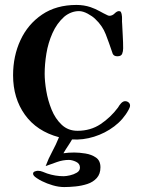

<svg xmlns="http://www.w3.org/2000/svg" viewBox="-20 -563 580 778"><path d="M507 -135Q507 -143 501 -148Q495 -153 487 -153Q479 -153 471 -145Q467 -141 464 -136.5Q461 -132 458 -127Q428 -87 387.5 -60Q347 -33 294 -33Q256 -33 230 -57.5Q204 -82 189 -119Q174 -156 167.5 -195Q161 -234 161 -264Q161 -303 168 -346Q175 -389 192.5 -428.5Q210 -468 240 -495Q253 -506 268.5 -512Q284 -518 300 -518Q316 -518 335.5 -507.5Q355 -497 366 -486Q395 -459 408.5 -424Q422 -389 434 -353Q436 -344 441 -339.5Q446 -335 456 -335Q471 -335 475 -345Q479 -355 479 -367Q479 -392 477.5 -416.5Q476 -441 475 -466Q474 -476 474.5 -485.5Q475 -495 473 -505Q472 -510 470 -514Q468 -518 462 -518Q454 -518 444.5 -508.5Q435 -499 423 -499Q422 -499 421 -499.5Q420 -500 418 -500Q399 -509 383 -518Q367 -527 347 -534Q320 -543 290 -543Q208 -543 150.5 -504Q93 -465 63 -400.5Q33 -336 33 -258Q33 -165 81 -98Q129 -31 219 -7Q207 23 191.5 51.5Q176 80 165 110Q187 102 211 93.5Q235 85 259 85Q272 85 288 92.5Q304 100 304 116Q304 129 291.5 136.5Q279 144 263.5 147.5Q248 151 238 151Q204 151 171 140Q162 137 153 133Q144 129 133 129Q129 129 121.5 131.5Q114 134 114 141Q114 149 128.5 158.5Q143 168 150 171Q170 181 194 188Q218 195 240 195Q260 195 285.5 192.5Q311 190 334 182.5Q357 175 372 158.5Q387 142 387 115Q387 88 369 75.5Q351 63 326 59Q301 55 281 55Q258 55 237 58Q245 44 254.5 30Q264 16 272 2Q316 5 361 -9Q406 -23 443 -51Q480 -79 501 -118Q503 -122 505 -126.5Q507 -131 507 -135Z"/></svg>

Font: UoqMunThenKhung
Style: Regular
Weight: 400
Designer: Font-Kai, 金井和夫, 宇文滿月
Foundry: Kazuo Kanai, Moonlit Owen
Version: Version 1.197